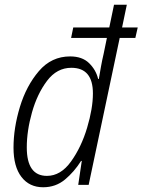

<svg xmlns="http://www.w3.org/2000/svg" viewBox="-20 -780 601 810"><path d="M93 -158Q93 -228 115 -306Q137 -384 178.5 -439Q220 -494 281 -494Q372 -494 372 -386Q372 -323 347.5 -241Q323 -159 279.5 -98.5Q236 -38 178 -38Q93 -38 93 -158ZM322 -101H325L310 0H354L485 -620H551L561 -664H495L515 -760H461L441 -664H289L280 -620H431L417 -552Q411 -527 406 -499Q401 -471 397 -447H394Q385 -485 356 -513.5Q327 -542 276 -542Q197 -542 144 -480Q91 -418 64 -329Q37 -240 37 -157Q37 -77 70.5 -33.5Q104 10 162 10Q215 10 254 -22.5Q293 -55 322 -101Z"/></svg>

Font: Noto Sans UI SemiCondensed Light
Style: Italic
Weight: 300
Width: 4
Designer: Monotype Design Team
Foundry: Monotype Imaging Inc.
Version: 1.001